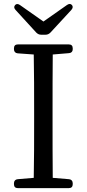

<svg xmlns="http://www.w3.org/2000/svg" viewBox="-20 -963 447 990"><path d="M52 -18V-13C52 0 59 7 72 7H335C348 7 355 0 355 -13V-18C355 -30 348 -38 336 -39L252 -46C251 -141 251 -239 251 -336V-391C251 -488 251 -587 252 -682L336 -689C348 -690 355 -697 355 -709V-714C355 -727 348 -734 335 -734H72C59 -734 52 -727 52 -714V-709C52 -697 59 -689 71 -688L154 -682C156 -586 156 -488 156 -391V-336C156 -239 156 -141 154 -46L71 -39C59 -38 52 -30 52 -18ZM60 -912 167 -795C174 -788 182 -784 192 -784H215C225 -784 233 -788 240 -795L348 -912C356 -921 357 -930 351 -937C344 -945 335 -944 325 -937L204 -852L83 -937C73 -944 64 -944 58 -937C51 -929 52 -921 60 -912Z"/></svg>

Font: 寒蝉锦书宋 Text
Style: Regular
Weight: 400
Designer: 寒蝉锦书宋{Warren} 思源宋体{Ryoko NISHIZUKA 西塚涼子 (kana & ideographs); Frank Grießhammer (Latin, Greek & Cyrillic); Wenlong ZHANG 
Foundry: Adobe & ChillType
Version: Version 2.000;Glyphs 3.1.1 (3135)